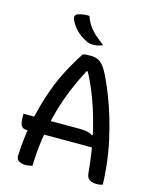

<svg xmlns="http://www.w3.org/2000/svg" viewBox="-136 -1027 921 1129"><g transform="rotate(15 325.0 -462.0)"><path d="M40 -278H105Q114 -316 124 -352Q138 -402 155 -449Q172 -496 193 -540.5Q214 -585 237.5 -626Q261 -667 286 -705Q295 -708 306 -709Q317 -710 332 -710Q358 -710 377 -702Q396 -694 413.5 -671.5Q431 -649 451 -605Q471 -563 492 -509Q513 -455 532 -392Q551 -329 566.5 -258.5Q582 -188 590 -114Q593 -85 595.5 -54Q598 -23 598 4Q590 7 581 8.5Q572 10 562 10Q543 10 530 5Q517 0 509.5 -9.5Q502 -19 500 -33Q494 -101 484 -166Q482 -179 480 -191H189Q186 -173 183 -155Q173 -81 170 4Q160 6 150 8Q140 10 129 10Q114 10 101 6Q88 2 80.5 -7Q73 -16 73 -31Q75 -88 82 -143Q85 -167 88 -191H79Q64 -191 55 -199.5Q46 -208 43 -224Q40 -240 40 -262ZM206 -278H385Q412 -278 429 -274Q446 -270 460 -261L466 -262Q462 -279 459 -295Q444 -357 424.5 -417Q405 -477 381 -533Q362 -576 341 -616H334Q312 -574 293 -533Q267 -477 246 -418Q225 -359 209 -293Q207 -286 206 -278ZM266 -934Q275 -906 291.5 -881Q308 -856 332.5 -834Q357 -812 388 -789Q379 -785 370 -782Q361 -779 352.5 -777.5Q344 -776 334 -776Q319 -776 306.5 -778.5Q294 -781 281 -789Q264 -798 249 -809Q234 -820 221.5 -833Q209 -846 199.5 -860.5Q190 -875 184 -889Q179 -901 181 -910Q183 -919 194 -924Q204 -928 215 -930.5Q226 -933 238.5 -934Q251 -935 266 -934Z"/></g></svg>

Font: Code D Ace
Style: Regular
Weight: 400
Version: Version 1.085; ttfautohint (v1.8.4.7-5d5b);Nerd Fonts 3.0.2